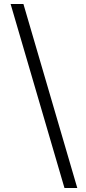

<svg xmlns="http://www.w3.org/2000/svg" viewBox="-20 -806 432 959"><path d="M33 -786H97L366 133H302Z"/></svg>

Font: Khand
Style: Regular
Weight: 400
Designer: Devanagari: Sanchit Sawaria, Jyotish Sonowal; Latin: Satya Rajpurohit
Foundry: Indian Type Foundry
Version: Version 1.101;PS 1.0;hotconv 1.0.78;makeotf.lib2.5.61930; tt